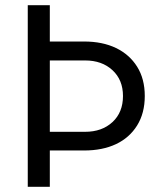

<svg xmlns="http://www.w3.org/2000/svg" viewBox="-20 -720 620 740"><path d="M127 -140V-212H308Q373 -212 413.5 -249.5Q454 -287 454 -350Q454 -412 413.5 -449.5Q373 -487 308 -487H127V-560H304Q375 -560 427 -535Q479 -510 508.5 -463Q538 -416 538 -350Q538 -284 508.5 -236.5Q479 -189 427 -164.5Q375 -140 304 -140ZM87 0V-700H172V0Z"/></svg>

Font: SUSE Thin
Style: Regular
Weight: 400
Version: Version 1.000